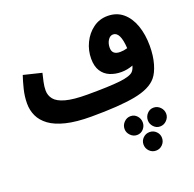

<svg xmlns="http://www.w3.org/2000/svg" viewBox="-162 -751 1318 1306"><g transform="rotate(-20 497.0 -98.0)"><path d="M414 21Q306 21 232.5 3Q159 -15 115.5 -47Q72 -79 52.5 -121Q33 -163 33 -211Q33 -263 46 -315Q59 -367 72 -405L203 -373Q196 -344 189 -312.5Q182 -281 182 -252Q182 -216 204.5 -188Q227 -160 283.5 -144.5Q340 -129 440 -129Q600 -129 677.5 -138Q755 -147 776 -171Q782 -178 786.5 -187Q791 -196 795 -210Q754 -194 710 -194Q666 -194 628.5 -209.5Q591 -225 569 -259.5Q547 -294 547 -349Q547 -409 573 -463Q599 -517 645 -551Q691 -585 750 -585Q816 -585 861 -547Q906 -509 929 -443.5Q952 -378 952 -296Q952 -224 935.5 -167Q919 -110 893 -79Q846 -22 731.5 -0.5Q617 21 414 21ZM691 -376Q691 -325 749 -325Q775 -325 802 -333Q795 -454 743 -454Q721 -454 706 -431Q691 -408 691 -376ZM831 244Q804 244 785 223.5Q766 203 766 177Q766 149 785 128.5Q804 108 831 108Q859 108 879 128.5Q899 149 899 177Q899 203 879 223.5Q859 244 831 244ZM664 245Q637 245 617 224.5Q597 204 597 178Q597 150 617 129.5Q637 109 664 109Q692 109 710.5 129.5Q729 150 729 178Q729 204 710.5 224.5Q692 245 664 245ZM749 389Q721 389 701.5 369Q682 349 682 321Q682 294 701.5 274.5Q721 255 749 255Q777 255 796.5 274.5Q816 294 816 321Q816 349 796.5 369Q777 389 749 389Z"/></g></svg>

Font: Noto Sans Arabic SemCond ExtBd
Style: Regular
Weight: 800
Width: 4
Designer: Monotype Design Team, Nadine Chahine, Nizar Qandah and Khaled Hosny
Foundry: Monotype Imaging Inc.
Version: Version 2.012; ttfautohint (v1.8.4.7-5d5b)